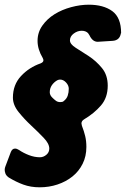

<svg xmlns="http://www.w3.org/2000/svg" viewBox="-50 -780 536 818"><path d="M-13 -24Q-24 -32 -27 -41Q-30 -50 -30 -56Q-30 -64 -27 -71L-4 -132Q2 -147 14 -147Q22 -147 31 -141Q50 -128 73.5 -119Q97 -110 120 -110Q135 -110 147.5 -120.5Q160 -131 160 -147Q160 -168 136 -193Q112 -218 82.5 -245.5Q53 -273 29 -303Q5 -333 5 -364Q5 -419 39.5 -456Q74 -493 123 -510Q135 -515 135 -523Q135 -527 132 -533Q110 -570 110 -606Q110 -642 130.5 -671Q151 -700 182.5 -719.5Q214 -739 253 -749.5Q292 -760 328 -760Q391 -760 428.5 -732.5Q466 -705 466 -639L465 -638Q460 -608 430 -606L367 -602H366Q344 -602 331 -630L325 -639Q315 -649 298 -649Q280 -649 264 -637Q248 -625 248 -608Q248 -592 272.5 -576.5Q297 -561 328 -541Q360 -520 384.5 -490Q409 -460 409 -415Q409 -364 380 -330.5Q351 -297 309 -272Q297 -265 297 -254Q297 -254 299 -244Q308 -221 313 -200Q318 -179 318 -154Q318 -114 302 -82Q286 -50 258.5 -28Q231 -6 195 6Q159 18 119 18Q81 18 49.5 6.5Q18 -5 -13 -24ZM207 -345Q217 -345 221 -349Q234 -359 238.5 -372.5Q243 -386 243 -402Q243 -416 231.5 -428.5Q220 -441 206 -441Q200 -441 194 -438Q180 -430 171 -417Q162 -404 162 -387Q162 -374 174 -363Q181 -356 188.5 -350.5Q196 -345 207 -345Z"/></svg>

Font: Bangerz 2
Style: Regular
Weight: 400
Designer: vernon adams
Foundry: Vernon Adams
Version: Version 2.10;December 28, 2023;FontCreator 13.0.0.2683 64-bi